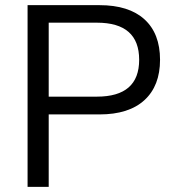

<svg xmlns="http://www.w3.org/2000/svg" viewBox="-20 -725 673 745"><path d="M87 0V-705H366Q480 -705 540.5 -650Q601 -595 601 -493Q601 -392 540.5 -336.5Q480 -281 366 -281H169V0ZM169 -350H356Q520 -350 520 -493Q520 -637 356 -637H169Z"/></svg>

Font: Nunito Sans
Style: Regular
Weight: 400
Designer: Vernon Adams
Foundry: Vernon Adams
Version: Version 3.101; ttfautohint (v1.8.4.7-5d5b);gftools[0.9.27]